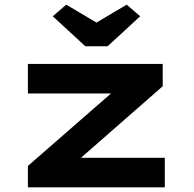

<svg xmlns="http://www.w3.org/2000/svg" viewBox="-20 -806 835 826"><path d="M100 0V-92L515 -454L532 -404H100V-531H680V-435L279 -84L259 -127H689V0ZM347 -607 207 -736 265 -786 410 -700H380L525 -786L583 -736L443 -607Z"/></svg>

Font: Lexend Zetta
Style: Bold
Weight: 700
Designer: Bonnie Shaver-Troup, Thomas Jockin
Foundry: Lexend
Version: Version 1.007